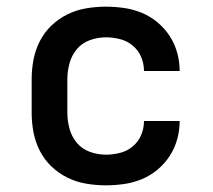

<svg xmlns="http://www.w3.org/2000/svg" viewBox="-20 -548 640 576"><path d="M298 8Q268 8 238.5 3Q209 -2 182.5 -15Q156 -28 134.5 -48.5Q113 -69 99.5 -95.5Q86 -122 80.5 -151Q75 -180 75 -210V-310Q75 -340 80.5 -369Q86 -398 99.5 -424.5Q113 -451 134.5 -471.5Q156 -492 182.5 -505Q209 -518 238.5 -523Q268 -528 298 -528Q325 -528 352.5 -524Q380 -520 405.5 -509.5Q431 -499 452.5 -481Q474 -463 489 -440Q504 -417 511.5 -390Q519 -363 519 -335Q519 -335 519 -335Q519 -335 519 -335H412Q412 -335 412 -335Q412 -335 412 -335Q412 -357 403.5 -377Q395 -397 378.5 -411Q362 -425 340.5 -430.5Q319 -436 298 -436Q273 -436 249.5 -427.5Q226 -419 210.5 -400.5Q195 -382 188.5 -358Q182 -334 182 -310V-210Q182 -186 188.5 -162Q195 -138 210.5 -119.5Q226 -101 249.5 -92.5Q273 -84 298 -84Q319 -84 340.5 -89.5Q362 -95 378.5 -109Q395 -123 403.5 -143Q412 -163 412 -185Q412 -185 412 -185Q412 -185 412 -185H519Q519 -185 519 -185Q519 -185 519 -185Q519 -157 511.5 -130Q504 -103 489 -80Q474 -57 452.5 -39Q431 -21 405.5 -10.5Q380 0 352.5 4Q325 8 298 8Z"/></svg>

Font: Iosevka SS04 Semibold Extended
Style: Regular
Weight: 600
Width: 7
Monospace: yes
Designer: Belleve Invis
Foundry: Belleve Invis
Version: Version 19.0.0; ttfautohint (v1.8.4)